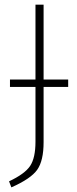

<svg xmlns="http://www.w3.org/2000/svg" viewBox="-20 -702 333 828"><path d="M274 -359V-327H168V-89Q168 -9 140.5 30Q113 69 29 106L19 80Q87 48 110 13.5Q133 -21 133 -91V-327H23V-359H133V-682H168V-359Z"/></svg>

Font: Fira Sans UltraLight
Style: Regular
Weight: 200
Designer: Carrois Corporate & Edenspiekermann AG
Foundry: Carrois Corporate GbR & Edenspiekermann AG
Version: Version 4.106;PS 004.106;hotconv 1.0.70;makeotf.lib2.5.58329